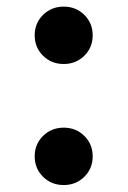

<svg xmlns="http://www.w3.org/2000/svg" viewBox="-20 -539 378 569"><path d="M168.8 9.4Q132.4 9.4 107.6 -15.1Q82.8 -39.6 82.8 -75.7Q82.8 -111.7 107.6 -136.2Q132.4 -160.7 168.8 -160.7Q205.1 -160.7 229.9 -136.2Q254.7 -111.7 254.7 -75.7Q254.7 -39.6 229.9 -15.1Q205.1 9.4 168.8 9.4ZM168.8 -349.3Q132.4 -349.3 107.6 -373.8Q82.8 -398.3 82.8 -434.4Q82.8 -470.4 107.6 -494.9Q132.4 -519.4 168.8 -519.4Q205.1 -519.4 229.9 -494.9Q254.7 -470.4 254.7 -434.4Q254.7 -398.3 229.9 -373.8Q205.1 -349.3 168.8 -349.3Z"/></svg>

Font: GitLab Sans
Style: Regular
Weight: 400
Designer: Rasmus Andersson
Foundry: Modifications by GitLab B.V., manufactured by rsms
Version: Version 4.000;git-c8fb6b7